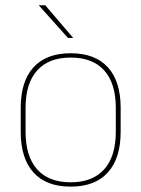

<svg xmlns="http://www.w3.org/2000/svg" viewBox="-20 -700 539 732"><path d="M249.5 11.5Q156 11.5 107.5 -42.5Q59 -96.5 59 -197.5V-289Q59 -390 107.8 -443.5Q156.5 -497 249.5 -497Q342.5 -497 391.2 -443.5Q440 -390 440 -289V-197.5Q440 -96.5 391.2 -42.5Q342.5 11.5 249.5 11.5ZM249.5 -5Q333 -5 377.2 -54.5Q421.5 -104 421.5 -197.5V-289Q421.5 -382 377.5 -431.2Q333.5 -480.5 249.5 -480.5Q165.5 -480.5 121.5 -431.2Q77.5 -382 77.5 -289V-197.5Q77.5 -104 121.5 -54.5Q165.5 -5 249.5 -5ZM152.5 -680 258.5 -556V-555.5H239L128.5 -679V-680Z"/></svg>

Font: Anek Odia Medium Thin
Style: Regular
Weight: 250
Version: Version 1.003